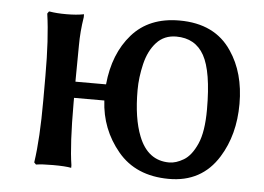

<svg xmlns="http://www.w3.org/2000/svg" viewBox="-43 -561 873 635"><g transform="rotate(5 393.5 -243.5)"><path d="M90.8 2Q102.5 -77.1 102.5 -203.1V-285.2Q102.5 -408.2 90.8 -489.3V-491.2L95.7 -498H98.6Q121.1 -494.1 153.3 -494.1Q187.5 -494.1 211.9 -499V-489.3Q204.1 -440.4 204.1 -395Q204.1 -349.6 203.1 -285.2V-274.4H304.7Q314.5 -377 371.1 -441.4Q427.7 -505.9 528.3 -505.9Q646.5 -505.9 702.1 -421.9Q750 -351.6 750 -248.5Q750 -145.5 703.1 -70.3Q647.5 19.5 538.1 19Q428.7 18.6 368.7 -53.7Q308.6 -126 303.7 -220.7H203.1V-203.1Q203.1 -66.4 213.9 2V10.7Q194.3 6.8 153.3 6.8Q116.2 6.8 98.6 9.8H96.7L90.8 3.9ZM410.2 -264.6Q410.2 -170.9 433.6 -112.3Q463.9 -35.2 535.2 -35.2Q557.6 -35.2 583 -50.3Q608.4 -65.4 626.5 -106Q644.5 -146.5 644.5 -220.7Q644.5 -346.7 615.2 -399.4Q585.9 -452.1 522.5 -452.1Q482.4 -452.1 457 -424.3Q431.6 -396.5 420.9 -351.6Q410.2 -306.6 410.2 -264.6Z"/></g></svg>

Font: GenEi LateMin P v2
Style: Medium
Weight: 500
Designer: o_tamon (Modified)
Foundry: o_tamon / Adobe Systems Incorporated / FONT 910 / Philipp H. Poll
Version: Version 2.1;Original Version 1.004